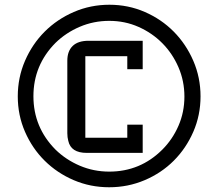

<svg xmlns="http://www.w3.org/2000/svg" viewBox="-20 -779 926 810"><path d="M713 -645.5Q765 -593 795.5 -522.5Q826 -452 826 -372.5Q826 -293 795.5 -223Q765 -153 713 -101Q661 -49 590.5 -19Q520 11 440.5 11Q361 11 291 -19Q221 -49 168.5 -101Q116 -153 85.5 -223Q55 -293 55 -372.5Q55 -452 85.5 -522.5Q116 -593 168.5 -645.5Q221 -698 291.5 -728.5Q362 -759 441.5 -759Q521 -759 591 -728.5Q661 -698 713 -645.5ZM441 -691Q375 -691 316.5 -666Q258 -641 214 -598Q121 -504 121 -373Q121 -242 214 -148Q258 -105 316.5 -80Q375 -55 441 -55Q572 -55 665 -148Q708 -191 733 -248.5Q758 -306 758 -371.5Q758 -437 733 -495Q708 -553 665 -596.5Q622 -640 564.5 -665.5Q507 -691 441 -691ZM582 -134H346Q279 -134 268 -185Q264 -200 264 -217V-523Q264 -563 286.5 -585Q309 -607 354 -607H582V-487H517V-542H340V-198H517V-253H582Z"/></svg>

Font: Kelly Slab
Style: Regular
Weight: 400
Designer: Denis Masharov
Foundry: Denis Masharov
Version: Version 1.001